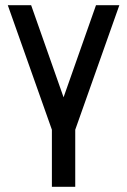

<svg xmlns="http://www.w3.org/2000/svg" viewBox="-20 -720 490 740"><path d="M350 -700H440L270 -220V0H180V-220L10 -700H100L225 -345Z"/></svg>

Font: Cuprum
Style: Regular
Weight: 400
Designer: Jovanny Lemonad
Foundry: Jovanny Lemonad
Version: Version 1.002